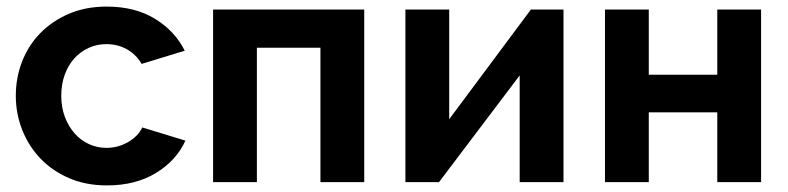

<svg xmlns="http://www.w3.org/2000/svg" viewBox="-20 -553 2393 583"><path d="M28 -262Q28 -317 47 -366Q66 -415 102 -452Q138 -489 189 -511Q240 -533 304 -533Q390 -533 450.5 -496Q511 -459 541 -399L410 -359Q393 -388 365 -403.5Q337 -419 303 -419Q274 -419 249 -407.5Q224 -396 205.5 -375.5Q187 -355 176.5 -326Q166 -297 166 -262Q166 -227 177 -198Q188 -169 206.5 -148Q225 -127 250 -115.5Q275 -104 303 -104Q339 -104 369.5 -122Q400 -140 412 -166L543 -126Q516 -66 454 -28Q392 10 305 10Q241 10 190 -12Q139 -34 103 -71.5Q67 -109 47.5 -158.5Q28 -208 28 -262Z M1086 0H953V-408H760V0H627V-524H1086Z M1344 -191 1592 -524H1691V0H1558V-324L1313 0H1211V-524H1344Z M1950 -326H2158V-524H2291V0H2158V-212H1950V0H1817V-524H1950Z"/></svg>

Font: Oxford Sans
Style: Bold
Weight: 700
Designer: Matt McInerney, Pablo Impallari, Rodrigo Fuenzalida
Foundry: Matt McInerney, Pablo Impallari, Rodrigo Fuenzalida
Version: Version 3.000g; ttfautohint (v1.5) -l 8 -r 28 -G 28 -x 14 -D